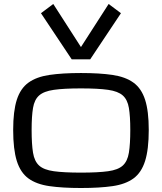

<svg xmlns="http://www.w3.org/2000/svg" viewBox="-20 -944 822 975"><path d="M391.1 10.7Q296.9 10.7 231 1.2Q165 -8.3 124.5 -37.8Q84 -67.4 65.4 -126.5Q46.9 -185.5 46.9 -284.2Q46.9 -379.9 65.4 -437.5Q84 -495.1 124.5 -524.4Q165 -553.7 231 -563.5Q296.9 -573.2 391.1 -573.2Q485.8 -573.2 551.5 -563.5Q617.2 -553.7 657.7 -524.4Q698.2 -495.1 716.8 -437.5Q735.4 -379.9 735.4 -284.2Q735.4 -185.5 716.8 -126.5Q698.2 -67.4 657.7 -37.8Q617.2 -8.3 551.5 1.2Q485.8 10.7 391.1 10.7ZM641.6 -284.2Q641.6 -354 634.5 -396Q627.4 -438 603.5 -459.2Q579.6 -480.5 529.1 -487.8Q478.5 -495.1 391.1 -495.1Q304.2 -495.1 253.4 -487.8Q202.6 -480.5 178.7 -459.2Q154.8 -438 147.7 -396Q140.6 -354 140.6 -284.2Q140.6 -211.9 147.7 -168.5Q154.8 -125 178.7 -103.3Q202.6 -81.5 253.4 -74.5Q304.2 -67.4 391.1 -67.4Q478.5 -67.4 529.1 -74.5Q579.6 -81.5 603.5 -103.3Q627.4 -125 634.5 -168.5Q641.6 -211.9 641.6 -284.2ZM344.2 -642.6 188 -877 250.5 -923.8 391.1 -705.1 531.7 -923.8 594.2 -877 438 -642.6Z"/></svg>

Font: Michroma
Style: Regular
Weight: 400
Designer: Vernon Adams
Foundry: Vernon Adams
Version: Version 1.100; ttfautohint (v1.8.4.7-5d5b);gftools[0.9.29]